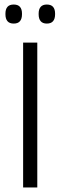

<svg xmlns="http://www.w3.org/2000/svg" viewBox="-20 -827 266 847"><path d="M144.5 0H82V-639H144.5ZM40.5 -723Q22 -723 13 -733.5Q4 -744 4 -764V-767Q4 -786.5 13 -796.8Q22 -807 40.5 -807Q59 -807 68 -796.8Q77 -786.5 77 -767V-764Q77 -744 68 -733.5Q59 -723 40.5 -723ZM186.5 -723Q168.5 -723 159.5 -733.5Q150.5 -744 150.5 -764V-767Q150.5 -786.5 159.5 -796.8Q168.5 -807 186.5 -807Q205 -807 214 -796.8Q223 -786.5 223 -767V-764Q223 -744 214 -733.5Q205 -723 186.5 -723Z"/></svg>

Font: Anek Latin Light
Style: Regular
Weight: 300
Designer: Yesha Goshar
Foundry: Ek Type
Version: Version 1.003